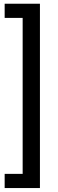

<svg xmlns="http://www.w3.org/2000/svg" viewBox="-20 -832 305 1005"><path d="M4.4 -738.3H98.6V78.1H4.4V152.3H189V-812.5H4.4Z"/></svg>

Font: Shabnam
Style: Regular
Weight: 400
Foundry: DejaVu fonts team - Redesigned by Saber Rastikerdar - Based on Vazir font
Version: Version 5.0.1